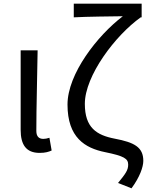

<svg xmlns="http://www.w3.org/2000/svg" viewBox="-20 -816 805 1041"><path d="M195 13C226 13 245 7 260 0L248 -69C236 -65 225 -63 215 -63C192 -63 177 -75 177 -106C177 -237 182 -396 184 -543H92V-112C92 -32 121 13 195 13Z M693 205C738 144 757 89 757 56C757 -18 708 -44 603 -64C503 -83 440 -124 440 -253C440 -405 605 -624 743 -722H748V-796H380V-722C452 -726 584 -727 646 -728C509 -624 346 -416 346 -249C346 -70 441 -13 550 9C653 30 675 44 675 77C675 107 660 127 620 176Z"/></svg>

Font: ChiuKong Gothic CL
Style: Regular
Weight: 400
Designer: Ryoko NISHIZUKA 西塚涼子 (kana, bopomofo & ideographs); Paul D. Hunt (Latin, Greek & Cyrillic); Sandoll Communications 산돌커뮤니
Foundry: Adobe
Version: Version 1.300